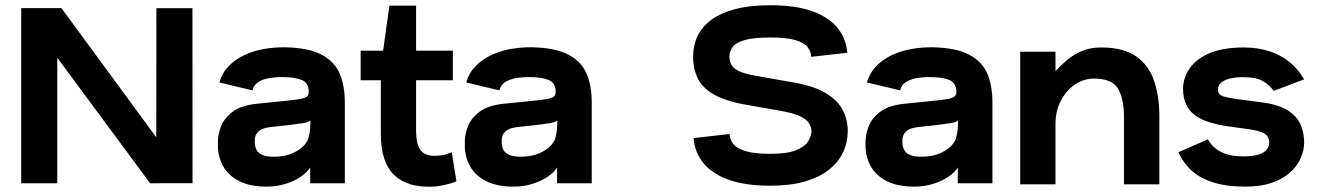

<svg xmlns="http://www.w3.org/2000/svg" viewBox="-20 -691 4968 724"><path d="M705.7 -660 706 -0.3 546 0 196 -473.3V0H60V-660.3H211.7L569.3 -173.3L569.7 -660Z M985.7 12.7Q922 12.7 881.2 -8.5Q840.3 -29.7 821 -65Q801.7 -100.3 801.7 -142V-157Q801.7 -183 813.3 -214Q825 -245 857.2 -269.5Q889.3 -294 950.7 -300L1068.7 -312Q1115.3 -316.7 1129.8 -322.5Q1144.3 -328.3 1144.3 -344.3Q1144.3 -378.3 1118 -389.3Q1091.7 -400.3 1044.3 -400.3Q1015 -400.3 991.5 -395.7Q968 -391 952.5 -380.5Q937 -370 932 -350.3L807 -380Q817.7 -416.7 842.8 -442.2Q868 -467.7 902.3 -483.7Q936.7 -499.7 976.3 -506.5Q1016 -513.3 1055.3 -512.7Q1145 -510.7 1193.8 -484.2Q1242.7 -457.7 1261.5 -412Q1280.3 -366.3 1280.3 -305V0H1149.7V-59.7Q1139 -41.7 1115.2 -25.2Q1091.3 -8.7 1057.8 2Q1024.3 12.7 985.7 12.7ZM1012.7 -100Q1054 -100.3 1082.7 -113Q1111.3 -125.7 1127.2 -143.5Q1143 -161.3 1144.7 -177.3Q1148.3 -190.3 1149.5 -206.3Q1150.7 -222.3 1150.3 -236.7Q1143 -230 1124 -226.8Q1105 -223.7 1072 -219.7L999 -211.7Q968.3 -208.3 954.5 -195.3Q940.7 -182.3 940.7 -161.7V-156.3Q940.7 -140 946.8 -127Q953 -114 968.7 -107Q984.3 -100 1012.7 -100Z M1701 -7.8Q1692 -3 1676.5 1.3Q1661 5.7 1644.3 8.8Q1627.7 12 1614 12.7Q1515.7 17.3 1465.8 -31.3Q1416 -80 1416 -186V-388.3H1340V-500H1424.7L1448.4 -669.7H1549V-500H1687.7V-388.3H1549V-201.3Q1549 -139.3 1571 -118.8Q1593 -98.3 1642.3 -105Q1656.3 -106.3 1667.1 -110.8Q1677.9 -115.3 1683.7 -116.7Z M1916.7 12.7Q1853 12.7 1812.2 -8.5Q1771.3 -29.7 1752 -65Q1732.7 -100.3 1732.7 -142V-157Q1732.7 -183 1744.3 -214Q1756 -245 1788.2 -269.5Q1820.3 -294 1881.7 -300L1999.7 -312Q2046.3 -316.7 2060.8 -322.5Q2075.3 -328.3 2075.3 -344.3Q2075.3 -378.3 2049 -389.3Q2022.7 -400.3 1975.3 -400.3Q1946 -400.3 1922.5 -395.7Q1899 -391 1883.5 -380.5Q1868 -370 1863 -350.3L1738 -380Q1748.7 -416.7 1773.8 -442.2Q1799 -467.7 1833.3 -483.7Q1867.7 -499.7 1907.3 -506.5Q1947 -513.3 1986.3 -512.7Q2076 -510.7 2124.8 -484.2Q2173.7 -457.7 2192.5 -412Q2211.3 -366.3 2211.3 -305V0H2080.7V-59.7Q2070 -41.7 2046.2 -25.2Q2022.3 -8.7 1988.8 2Q1955.3 12.7 1916.7 12.7ZM1943.7 -100Q1985 -100.3 2013.7 -113Q2042.3 -125.7 2058.2 -143.5Q2074 -161.3 2075.7 -177.3Q2079.3 -190.3 2080.5 -206.3Q2081.7 -222.3 2081.3 -236.7Q2074 -230 2055 -226.8Q2036 -223.7 2003 -219.7L1930 -211.7Q1899.3 -208.3 1885.5 -195.3Q1871.7 -182.3 1871.7 -161.7V-156.3Q1871.7 -140 1877.8 -127Q1884 -114 1899.7 -107Q1915.3 -100 1943.7 -100Z M3039 -476.7Q3038.3 -496.3 3025.5 -513Q3012.7 -529.7 2979.7 -539.7Q2946.7 -549.7 2885 -549.7Q2823 -549.7 2789.5 -540.3Q2756 -531 2743.5 -514.8Q2731 -498.7 2730.3 -478.3Q2731 -457 2740.7 -442.8Q2750.3 -428.7 2774.7 -419.3Q2799 -410 2842.7 -403L2959.7 -382.3Q3044.7 -369 3092 -341Q3139.3 -313 3158 -275.8Q3176.7 -238.7 3176.7 -197.7Q3176.7 -155 3159.5 -117.7Q3142.3 -80.3 3106.7 -51.7Q3071 -23 3015.8 -6.8Q2960.7 9.3 2885 9.3Q2791.3 9.3 2728.8 -12.8Q2666.3 -35 2633.2 -75.2Q2600 -115.3 2595.3 -170.3L2731.3 -185.7Q2732 -165.3 2744.8 -148.5Q2757.7 -131.7 2790.7 -121.3Q2823.7 -111 2885.3 -111Q2947.3 -111 2980.8 -124.2Q3014.3 -137.3 3026.8 -157.2Q3039.3 -177 3040 -197.3Q3039.3 -213.7 3029.2 -228.5Q3019 -243.3 2992.8 -254.5Q2966.7 -265.7 2918.3 -274L2803.3 -294.3Q2721 -307.7 2675.3 -332.8Q2629.7 -358 2611.7 -394.3Q2593.7 -430.7 2593.7 -478Q2593.7 -520.7 2610.8 -556Q2628 -591.3 2663.7 -617.2Q2699.3 -643 2754.5 -657.2Q2809.7 -671.3 2885.3 -671.3Q2979 -671.3 3041.5 -649.2Q3104 -627 3137.2 -587Q3170.3 -547 3175 -492Z M3427.7 12.7Q3364 12.7 3323.2 -8.5Q3282.3 -29.7 3263 -65Q3243.7 -100.3 3243.7 -142V-157Q3243.7 -183 3255.3 -214Q3267 -245 3299.2 -269.5Q3331.3 -294 3392.7 -300L3510.7 -312Q3557.3 -316.7 3571.8 -322.5Q3586.3 -328.3 3586.3 -344.3Q3586.3 -378.3 3560 -389.3Q3533.7 -400.3 3486.3 -400.3Q3457 -400.3 3433.5 -395.7Q3410 -391 3394.5 -380.5Q3379 -370 3374 -350.3L3249 -380Q3259.7 -416.7 3284.8 -442.2Q3310 -467.7 3344.3 -483.7Q3378.7 -499.7 3418.3 -506.5Q3458 -513.3 3497.3 -512.7Q3587 -510.7 3635.8 -484.2Q3684.7 -457.7 3703.5 -412Q3722.3 -366.3 3722.3 -305V0H3591.7V-59.7Q3581 -41.7 3557.2 -25.2Q3533.3 -8.7 3499.8 2Q3466.3 12.7 3427.7 12.7ZM3454.7 -100Q3496 -100.3 3524.7 -113Q3553.3 -125.7 3569.2 -143.5Q3585 -161.3 3586.7 -177.3Q3590.3 -190.3 3591.5 -206.3Q3592.7 -222.3 3592.3 -236.7Q3585 -230 3566 -226.8Q3547 -223.7 3514 -219.7L3441 -211.7Q3410.3 -208.3 3396.5 -195.3Q3382.7 -182.3 3382.7 -161.7V-156.3Q3382.7 -140 3388.8 -127Q3395 -114 3410.7 -107Q3426.3 -100 3454.7 -100Z M4218.3 4V-249.7Q4218.3 -320.3 4195.3 -357.5Q4172.3 -394.7 4106 -394.7Q4065.7 -394.7 4032.3 -371.5Q3999 -348.3 3979.5 -309.7Q3960 -271 3960 -224V4H3827V-496H3960V-422.7Q3979 -443.3 4003 -464Q4027 -484.7 4058.7 -498.3Q4090.3 -512 4133.3 -512Q4216 -512 4263.8 -478.7Q4311.7 -445.3 4331.7 -386.8Q4351.7 -328.3 4351.7 -252.7V4Z M4782.7 -348.3Q4768.3 -369.7 4742.8 -384.8Q4717.3 -400 4667.7 -400Q4638.3 -400 4617 -394.7Q4595.7 -389.3 4584.2 -379Q4572.7 -368.7 4572.7 -353Q4572.7 -334.3 4592 -328Q4611.3 -321.7 4647.3 -317L4740.3 -304.7Q4804 -296 4838 -273.5Q4872 -251 4884.8 -219.8Q4897.7 -188.7 4897.7 -153.7Q4897.7 -125.3 4885.3 -96Q4873 -66.7 4846.7 -42.2Q4820.3 -17.7 4778 -2.5Q4735.7 12.7 4676.3 12.7Q4602 12.7 4551.7 -4.2Q4501.3 -21 4470.7 -50.2Q4440 -79.3 4423.7 -117L4535.3 -165.7Q4540.7 -153.7 4555.2 -138.7Q4569.7 -123.7 4596.8 -112.5Q4624 -101.3 4669 -101.3Q4704.3 -101.3 4726 -108.3Q4747.7 -115.3 4756.8 -127Q4766 -138.7 4766 -154.3Q4766 -173.7 4751.3 -185Q4736.7 -196.3 4695.3 -203L4605.7 -215.3Q4540.7 -225.3 4505 -244.7Q4469.3 -264 4455.2 -292.2Q4441 -320.3 4441 -355Q4441 -396.3 4465.3 -432.3Q4489.7 -468.3 4540.3 -490.2Q4591 -512 4671 -512Q4721 -512 4764.3 -498.5Q4807.7 -485 4841.2 -458.2Q4874.7 -431.3 4897.7 -391.7Z"/></svg>

Font: Nata Sans
Style: Regular
Weight: 400
Designer: Daniel Uzquiano Cruz
Version: Version 1.001